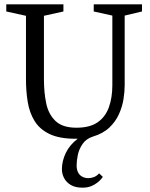

<svg xmlns="http://www.w3.org/2000/svg" viewBox="-20 -631 691 887"><path d="M361 236Q328 236 307 223.5Q286 211 276 191.5Q266 172 266 151Q266 113 284 75.5Q302 38 339 10Q337 10 334 10Q331 10 329 10Q254 10 208.5 -12Q163 -34 139.5 -72.5Q116 -111 108 -160.5Q100 -210 100 -264V-558L9 -578V-611H273V-578L183 -558V-264Q183 -204 193.5 -153.5Q204 -103 236.5 -72Q269 -41 333 -41Q395 -41 431 -66Q467 -91 483 -135.5Q499 -180 499 -237V-559L413 -578V-611H636V-578L556 -559V-236Q556 -208 550.5 -173Q545 -138 529.5 -103.5Q514 -69 485 -41.5Q456 -14 409 0Q378 10 361.5 34Q345 58 339.5 85Q334 112 334 133Q334 152 340.5 165Q347 178 359.5 185Q372 192 388 192Q401 192 414 187Q427 182 438 170L455 186Q455 186 449.5 193.5Q444 201 432 211Q420 221 402.5 228.5Q385 236 361 236Z"/></svg>

Font: Manuale
Style: Regular
Weight: 400
Designer: Eduardo Tunni / Pablo Cosgaya
Foundry: Eduardo Tunni / Pablo Cosgaya
Version: Version 1.002